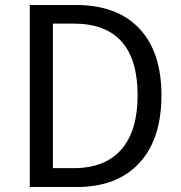

<svg xmlns="http://www.w3.org/2000/svg" viewBox="-20 -753 727 773"><path d="M100 -733H284Q452 -733 541 -638Q630 -544 630 -369Q630 -194 542 -98Q453 0 288 0H100ZM276 -76Q404 -76 470 -153Q534 -228 534 -369Q534 -658 276 -658H193V-76Z"/></svg>

Font: Noto Sans Tobesmart edit
Style: Regular
Weight: 400
Designer: Ryoko NISHIZUKA  (kana & ideographs); Paul D. Hunt (Latin, Greek & Cyrillic); Wenlong ZHANG  (bopomofo); Sandoll Communi
Foundry: Adobe Systems Incorporated
Version: Version 1.005 Oct 7, 2021